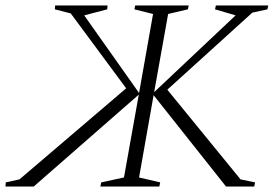

<svg xmlns="http://www.w3.org/2000/svg" viewBox="-75 -680 1014 700"><path d="M48 0H-55L-54 -15L-4 -26L385 -358L183 -631L125 -646L126 -660H317L316 -646L232 -624L432 -341L483 -629L415 -646L418 -660H613L610 -646L538 -629L487 -344L784 -624L709 -646L712 -660H903L900 -646L845 -634L535 -353L802 -26L855 -15L852 0H749L485 -333L432 -33L509 -15L506 0H291L294 -15L377 -33L431 -335Z"/></svg>

Font: Spectral ExtraLight
Style: Italic
Weight: 275
Italic angle: -10°
Designer: Jean-Baptiste Levee
Foundry: Production Type
Version: Version 2.001